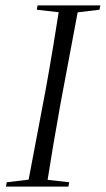

<svg xmlns="http://www.w3.org/2000/svg" viewBox="-20 -690 391 710"><path d="M2 0 5 -16 105 -28H130L236 -16L233 0ZM81 0 149 -359Q163 -436 176 -514.5Q189 -593 201 -670H272L204 -308Q190 -231 177 -154Q164 -77 152 0ZM116 -654 119 -670H351L348 -654L247 -642H221Z"/></svg>

Font: Source Serif 4 60pt
Style: Italic
Weight: 400
Italic angle: -12°
Version: Version 4.004;hotconv 1.0.116;makeotfexe 2.5.65601